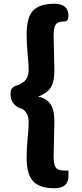

<svg xmlns="http://www.w3.org/2000/svg" viewBox="-20 -830 440 1024"><path d="M270 174Q192 174 157 137Q122 101 122 10Q122 -32 127 -89Q133 -147 133 -182Q133 -217 110 -241L101 -248Q36 -266 36 -331Q36 -370 80 -377L110 -396Q133 -420 133 -454Q133 -489 127 -546Q122 -604 122 -645Q122 -737 156 -773Q191 -810 270 -810Q345 -810 345 -745Q345 -716 325 -716Q290 -716 278 -700Q266 -685 266 -639Q266 -610 268 -550Q270 -491 270 -455Q270 -391 249 -361Q229 -331 183 -315Q229 -305 249 -275Q270 -245 270 -180Q270 -146 268 -86Q266 -27 266 3Q266 49 278 64Q290 80 325 80H345V109Q345 174 270 174Z"/></svg>

Font: Swei Half Moon CJK SC
Style: Black
Weight: 900
Version: Version 2.071